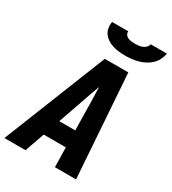

<svg xmlns="http://www.w3.org/2000/svg" viewBox="-237 -1071 1062 1188"><g transform="rotate(30 294.0 -477.5)"><path d="M-12 0 281 -735H449L500 0H349L346 -140H188L139 0ZM344 -260 340 -490Q339 -509 338.5 -528.5Q338 -548 338 -567Q330 -548 323.5 -528.5Q317 -509 310 -490L230 -260ZM379 -815Q356 -815 334 -817.5Q312 -820 291.5 -826Q271 -832 253 -843.5Q235 -855 222.5 -871.5Q210 -888 206 -910Q202 -932 206 -955H322Q320 -942 327 -932Q334 -922 345 -917Q356 -912 369 -910.5Q382 -909 395 -909Q408 -909 421 -910.5Q434 -912 447 -917Q460 -922 470 -932Q480 -942 482 -955H598Q594 -932 583 -910Q572 -888 554.5 -871.5Q537 -855 515 -843.5Q493 -832 470.5 -826Q448 -820 425 -817.5Q402 -815 379 -815Z"/></g></svg>

Font: Iosevka Heavy Extended Oblique
Style: Regular
Weight: 900
Width: 7
Italic angle: -9°
Monospace: yes
Designer: Belleve Invis
Foundry: Belleve Invis
Version: Version 32.5.0; ttfautohint (v1.8.4)